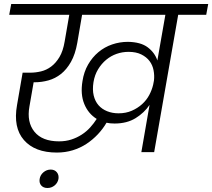

<svg xmlns="http://www.w3.org/2000/svg" viewBox="-20 -760 1060 959"><path d="M727 -236Q701 -197 657.5 -170Q614 -143 552 -143Q529 -143 512 -147Q494 -116 468.5 -89Q443 -62 412 -41.5Q381 -21 343.5 -9.5Q306 2 264 2Q154 2 99.5 -60.5Q45 -123 65 -235L93 -397H131Q158 -397 185 -403.5Q212 -410 235.5 -427.5Q259 -445 277 -475Q295 -505 303 -553L326 -686H26L36 -740H1020L1010 -686H870L750 0H686ZM572 -194Q609 -194 638.5 -207Q668 -220 690 -240Q712 -260 725.5 -285.5Q739 -311 745 -337L749 -358Q752 -383 747 -409Q742 -435 727 -455Q712 -475 686 -488Q660 -501 622 -501Q591 -501 562.5 -491Q534 -481 510.5 -461.5Q487 -442 470 -414Q453 -386 447 -350Q441 -312 448 -283Q455 -254 472 -234.5Q489 -215 515 -204.5Q541 -194 572 -194ZM217 179Q197 179 186 166.5Q175 154 178 134Q181 114 197 100.5Q213 87 233 87Q253 87 264 100.5Q275 114 272 134Q268 154 252.5 166.5Q237 179 217 179ZM275 -54Q308 -54 336 -63Q364 -72 388 -87.5Q412 -103 430.5 -123.5Q449 -144 463 -166Q421 -192 401 -240.5Q381 -289 392 -355Q399 -401 420 -437.5Q441 -474 471.5 -499.5Q502 -525 540 -538Q578 -551 619 -551Q683 -550 718 -523.5Q753 -497 766 -458L806 -686H390L366 -546Q356 -489 334.5 -451Q313 -413 284.5 -390.5Q256 -368 222 -358.5Q188 -349 152 -349H148L127 -228Q113 -150 152 -102Q191 -54 275 -54Z"/></svg>

Font: SVN-Poppins Light
Style: Italic
Weight: 300
Italic angle: -10°
Designer: Ninad Kale (Devanagari), Jonny Pinhorn (Latin)
Foundry: Indian Type Foundry
Version: Version 3.002 2017; ttfautohint (v1.8.3)